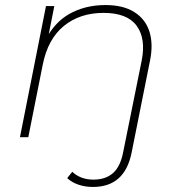

<svg xmlns="http://www.w3.org/2000/svg" viewBox="-20 -543 710 760"><path d="M348 197Q317 197 290.5 188Q264 179 246 162L266 137Q299 168 350 168Q398 168 427.5 142Q457 116 468 57L541 -304Q558 -391 520.5 -441.5Q483 -492 390 -492Q296 -492 232.5 -440Q169 -388 149 -286L92 0H59L162 -519H195L173 -408Q206 -460 253 -487Q316 -523 397 -523Q468 -523 512 -495Q556 -467 571.5 -418Q587 -369 574 -304L501 61Q474 197 348 197Z"/></svg>

Font: Montserrat Thin ExtraLight
Style: Italic
Weight: 250
Italic angle: -11.3°
Version: Version 9.000